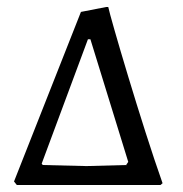

<svg xmlns="http://www.w3.org/2000/svg" viewBox="-20 -528 521 548"><path d="M28 0H438L444 -5C384 -174 294 -481 289 -508H283L211 -494L20 -10ZM227 -54 102 -57 99 -61 231 -416H238L346 -66L340 -57Z"/></svg>

Font: Alegreya SC
Style: Regular
Weight: 400
Designer: Juan Pablo del Peral
Foundry: Huerta Tipografica
Version: Version 2.007;PS 002.007;hotconv 1.0.88;makeotf.lib2.5.64775